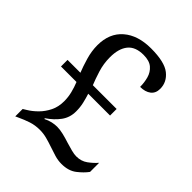

<svg xmlns="http://www.w3.org/2000/svg" viewBox="-206 -842 971 971"><g transform="rotate(45 279.5 -357.0)"><path d="M399 10Q374 10 349 2.5Q324 -5 298 -14Q275 -22 250.5 -28.5Q226 -35 200 -35Q167 -35 138 -25.5Q109 -16 77 -1L64 5V-48L82 -59Q107 -74 130.5 -97.5Q154 -121 169.5 -152.5Q185 -184 185 -224Q185 -253 178 -281.5Q171 -310 160 -337H49V-384H141Q128 -416 115.5 -459Q103 -502 103 -543Q103 -629 158 -676.5Q213 -724 307 -724Q404 -724 444 -692Q484 -660 484 -612Q484 -580 462.5 -563.5Q441 -547 405 -547Q405 -578 397 -607Q389 -636 367 -655Q345 -674 303 -674Q245 -674 218 -640.5Q191 -607 191 -545Q191 -499 204.5 -456Q218 -413 230 -384H400V-337H244Q252 -312 258 -286Q264 -260 264 -230Q264 -187 240 -154Q216 -121 176 -94L178 -90Q198 -100 216.5 -104Q235 -108 251 -108Q271 -108 296 -102Q321 -96 345 -88Q368 -81 389 -75.5Q410 -70 425 -70Q460 -70 485.5 -88.5Q511 -107 530 -129V-64Q512 -39 480.5 -14.5Q449 10 399 10Z"/></g></svg>

Font: Noto Serif Ahom
Style: Regular
Weight: 400
Designer: Monotype Design Team
Foundry: Monotype Imaging Inc.
Version: Version 2.007; ttfautohint (v1.8.4.7-5d5b)